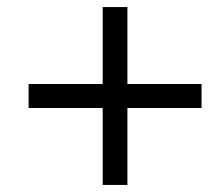

<svg xmlns="http://www.w3.org/2000/svg" viewBox="-20 -597 630 544"><path d="M271 -291H61V-359H271V-577H341V-359H551V-291H341V-73H271Z"/></svg>

Font: Fixel Italic Variable Display Thin
Style: Italic
Weight: 100
Italic angle: -10°
Designer: AlfaBravo + MacPaw
Foundry: Kyrylo Tkachov, Marchela Mozhyna, Serhii Makarenko, Maria Weinstein, Zakhar Kryvoshyya
Version: Version 1.210;Glyphs 3.2 (3217)